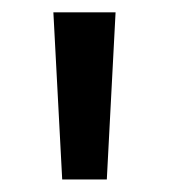

<svg xmlns="http://www.w3.org/2000/svg" viewBox="-20 -740 272 309"><path d="M65.9 -720.2H166L151.9 -451.2H80.1Z"/></svg>

Font: Aspekta 450
Style: Regular
Weight: 450
Designer: Ivo Dolenc
Version: Version 2.000